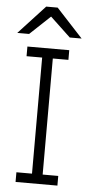

<svg xmlns="http://www.w3.org/2000/svg" viewBox="-87 -932 511 969"><g transform="rotate(5 168.5 -447.5)"><path d="M107 -895 -27 -750H33L136 -847L239 -750H299L165 -895H107ZM30 -686V-637H109V-49H30V0H242V-49H163V-637H242V-686H30Z"/></g></svg>

Font: ChivoLight
Style: Regular
Weight: 300
Designer: Hector Gatti
Foundry: Omnibus-Type
Version: Version 1.004;PS 001.004;hotconv 1.0.88;makeotf.lib2.5.64775